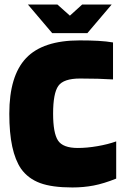

<svg xmlns="http://www.w3.org/2000/svg" viewBox="-20 -815 547 846"><path d="M323 -163Q363 -163 409.5 -171Q456 -179 492 -192V-28Q437 -6 392.5 2.5Q348 11 299 11Q209 11 156.5 -8.5Q104 -28 73 -71Q47 -109 34 -169Q21 -229 21 -314Q21 -481 95 -559Q169 -637 331 -637Q377 -637 413 -635Q449 -633 478 -628V-465Q446 -467 411 -468Q376 -469 333 -469Q260 -469 237 -436.5Q214 -404 214 -314Q214 -229 235.5 -196Q257 -163 323 -163ZM103 -795H233L288 -746L342 -795H472L365 -669H210Z"/></svg>

Font: Blinker ExtraBold
Style: Regular
Weight: 800
Designer: Juergen Huber
Foundry: supertype
Version: Version 1.017;hotconv 1.0.117;makeotfexe 2.5.65602